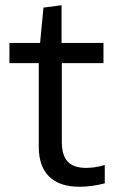

<svg xmlns="http://www.w3.org/2000/svg" viewBox="-20 -704 439 733"><path d="M284 9Q207 9 167.5 -30Q128 -69 128 -144V-463H16V-540H133L146 -675L215 -684V-540H375V-463H216V-162Q216 -111 238.5 -87Q261 -63 309 -63Q324 -63 342 -65.5Q360 -68 380 -74V-4Q357 2 332 5.5Q307 9 284 9Z"/></svg>

Font: EncodeSans
Style: Regular
Weight: 400
Designer: Pablo Impallari, Andres Torresi
Foundry: Pablo Impallari, Andres Torresi
Version: Version 1.000; ttfautohint (v1.4.1)